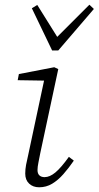

<svg xmlns="http://www.w3.org/2000/svg" viewBox="-20 -782 418 814"><path d="M87 -46Q87 -64 90.5 -83Q94 -102 100 -127L171 -460L182 -440L55 -442L60 -468L210 -497L227 -489L151 -134Q147 -113 143 -93.5Q139 -74 139 -61Q139 -46 147 -38.5Q155 -31 169 -31Q191 -31 215 -51Q239 -71 272 -117L293 -101Q271 -69 248.5 -43.5Q226 -18 201 -3Q176 12 146 12Q120 12 103.5 -3.5Q87 -19 87 -46ZM138 -761 233 -609H206L359 -762L378 -744L227 -568H201L115 -747Z"/></svg>

Font: Source Serif 4 Light
Style: Italic
Weight: 300
Italic angle: -12°
Designer: Frank Grießhammer
Foundry: Adobe Systems Incorporated
Version: Version 4.004;hotconv 1.0.116;makeotfexe 2.5.65601